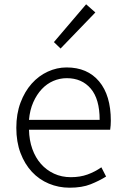

<svg xmlns="http://www.w3.org/2000/svg" viewBox="-20 -861 578 894"><path d="M304 13Q253 13 207.5 -6Q162 -25 128.5 -61Q95 -97 75.5 -148.5Q56 -200 56 -266Q56 -331 75.5 -383Q95 -435 127.5 -471.5Q160 -508 202.5 -527.5Q245 -547 290 -547Q387 -547 441.5 -482Q496 -417 496 -299Q496 -277 493 -257H115Q116 -208 130.5 -167.5Q145 -127 170.5 -98Q196 -69 231.5 -52.5Q267 -36 310 -36Q353 -36 387.5 -48.5Q422 -61 452 -82L474 -39Q442 -19 402 -3Q362 13 304 13ZM444 -303Q444 -400 402.5 -448.5Q361 -497 291 -497Q258 -497 228 -484Q198 -471 174.5 -446Q151 -421 135 -385Q119 -349 115 -303ZM231 -665 381 -841 424 -803 262 -635Z"/></svg>

Font: Kinto Sans Light
Style: Regular
Weight: 300
Designer: Authors: Ryoko NISHIZUKA  (kana & ideographs); Paul D. Hunt (Latin, Greek & Cyrillic); Wenlong ZHANG  (bopomofo); Sandol
Foundry: Adobe Systems Incorporated, ookami Inc.
Version: Version 0.001